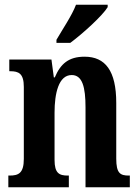

<svg xmlns="http://www.w3.org/2000/svg" viewBox="-20 -786 586 806"><path d="M217 -619V-606H275C329 -646 411 -721 432 -756V-766H299C282 -721 243 -664 217 -619ZM15 0H269V-49H265C229 -49 209 -58 209 -115V-313C209 -394 226 -471 281 -471C326 -471 339 -420 339 -335V0H525V-49H521C485 -49 468 -58 468 -120V-354C468 -489 422 -548 335 -548C268 -548 234 -518 210 -461H206L196 -536H19V-487H23C58 -487 80 -478 80 -421V-119C80 -58 57 -49 20 -49H15Z"/></svg>

Font: Noto Serif Bengali ExtraCondensed
Style: Regular
Weight: 400
Width: 2
Designer: Juan Bruce, Universal Thirst, Indian Type Foundry and the Monotype Design Team.
Foundry: Monotype Imaging Inc.
Version: Version 2.003